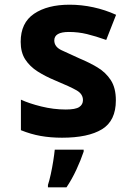

<svg xmlns="http://www.w3.org/2000/svg" viewBox="-20 -576 570 817"><path d="M244 10Q195 10 153 2.5Q111 -5 69 -22V-152Q103 -136 155.5 -123Q208 -110 260 -110Q301 -110 317 -120.5Q333 -131 333 -150Q333 -176 306 -191.5Q279 -207 214 -234Q173 -251 140 -272Q107 -293 87.5 -323Q68 -353 68 -398Q68 -479 125 -517.5Q182 -556 276 -556Q327 -556 377.5 -545Q428 -534 474 -513L432 -406Q387 -422 350 -431Q313 -440 273 -440Q211 -440 211 -404Q211 -377 241.5 -362.5Q272 -348 319 -327Q360 -310 395 -289Q430 -268 451.5 -235Q473 -202 473 -149Q473 -62 414 -26Q355 10 244 10ZM184 211Q190 193 196 165.5Q202 138 206.5 109.5Q211 81 213 61H336V69Q324 105 305 146Q286 187 263 221H184Z"/></svg>

Font: Noto Sans Mono Condensed
Style: Bold
Weight: 700
Width: 3
Designer: Monotype Design Team
Foundry: Monotype Imaging Inc.
Version: Version 2.014